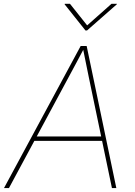

<svg xmlns="http://www.w3.org/2000/svg" viewBox="-37 -963 689 983"><path d="M-16.6 0 376 -727.5H406.7L558.6 0H536.1L418.5 -563.5Q410.6 -602.5 402.6 -641.6Q394.5 -680.7 386.7 -719.7H395.5Q374.5 -680.7 354 -641.6Q333.5 -602.5 312 -563.5L8.8 0ZM130.4 -241.7 134.3 -264.2H495.6L491.7 -241.7ZM321.3 -943.4 409.2 -833 533.7 -943.4H561.5L561 -940.9L408.7 -807.1H400.4L293.9 -940.9L294.4 -943.4Z"/></svg>

Font: Inter 17pt Thin
Style: Italic
Weight: 250
Italic angle: -9.3988°
Version: Version 4.001;git-66647c0bb